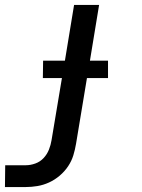

<svg xmlns="http://www.w3.org/2000/svg" viewBox="-54 -540 574 775"><path d="M50 215H-34L-33 127H50Q69 127 88.5 120Q108 113 122 98Q136 83 143.5 64Q151 45 154 26L196 -225H119L120 -295H208L245 -520H346L309 -295H382V-225H297L253 40Q249 64 242 87Q235 110 221 131Q207 152 187 169Q167 186 144 196.5Q121 207 97 211Q73 215 50 215Z"/></svg>

Font: Iosevka Term Curly Semibold
Style: Italic
Weight: 600
Italic angle: -9°
Designer: Belleve Invis
Foundry: Belleve Invis
Version: Version 32.3.0